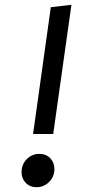

<svg xmlns="http://www.w3.org/2000/svg" viewBox="-20 -769 375 801"><path d="M202 -210H118L192 -739L278 -749ZM70 -51Q70 -83 91.5 -105Q113 -127 144 -127Q172 -127 189.5 -109Q207 -91 207 -64Q207 -32 185 -10Q163 12 132 12Q105 12 87.5 -6Q70 -24 70 -51Z"/></svg>

Font: FiraGO
Style: Italic
Weight: 400
Italic angle: -8°
Designer: bBox Type GmbH
Foundry: bBox Type GmbH
Version: Version 1.001